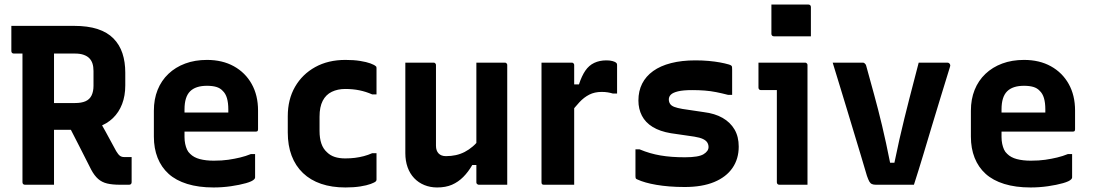

<svg xmlns="http://www.w3.org/2000/svg" viewBox="-20 -814 4830 846"><path d="M397 -320Q423 -274 445 -234.5Q467 -195 492 -148Q501 -133 508.5 -127.5Q516 -122 527 -122Q532 -122 534.5 -122Q537 -122 541 -122H560Q560 -92 560 -66.5Q560 -41 560 -11Q560 -6 557 -3Q554 0 549 0Q542 0 530.5 0Q519 0 509 0Q475 0 452 -5.5Q429 -11 412.5 -25.5Q396 -40 382 -66Q356 -117 330.5 -167.5Q305 -218 279 -268ZM30 -700Q99 -700 168 -700Q237 -700 306 -700Q367 -700 410 -686Q453 -672 480 -644.5Q507 -617 519.5 -579Q532 -541 532 -494V-438Q532 -392 518 -355.5Q504 -319 477.5 -293.5Q451 -268 413 -255Q375 -242 327 -242Q297 -242 266.5 -242Q236 -242 205 -242L194 -236V-360Q223 -360 252.5 -360Q282 -360 311 -360Q339 -360 357 -368Q375 -376 383.5 -393.5Q392 -411 392 -436V-501Q392 -520 387.5 -534Q383 -548 373 -558Q364 -567 348.5 -572.5Q333 -578 311 -578Q266 -578 220.5 -578Q175 -578 130.5 -578Q86 -578 41 -578Q36 -578 33 -581Q30 -584 30 -589Q30 -618 30 -644.5Q30 -671 30 -700ZM218 0Q185 0 154.5 0Q124 0 90 0Q85 0 82 -3Q79 -6 79 -11Q79 -92 79 -167.5Q79 -243 79 -318Q79 -393 79 -469.5Q79 -546 79 -625H230L218 -598Q218 -565 218 -532.5Q218 -500 218 -470Q218 -408 218 -348.5Q218 -289 218 -227.5Q218 -166 218 -98Q218 -71 218 -46Q218 -21 218 0Z M892 -550Q960 -550 1010.5 -522Q1061 -494 1089 -444Q1117 -394 1117 -327V-244Q1117 -241 1116 -238.5Q1115 -236 1112.5 -235Q1110 -234 1107 -234H877Q860 -234 842.5 -234Q825 -234 808 -234H767L764 -318H986Q986 -322 986 -325Q986 -328 986 -332Q986 -361 980 -381.5Q974 -402 961 -414Q950 -426 933 -431Q916 -436 892 -436Q842 -436 817.5 -411.5Q793 -387 793 -332V-210Q793 -194 796 -180Q799 -166 804 -155Q809 -144 818 -136Q834 -120 860.5 -113Q887 -106 922 -106Q958 -106 985.5 -110Q1013 -114 1038 -120Q1063 -126 1085 -135H1104Q1104 -109 1104 -83.5Q1104 -58 1104 -32Q1104 -30 1103 -28Q1102 -26 1100 -24Q1092 -15 1064 -7Q1036 1 998 6.5Q960 12 921 12Q855 12 805 -3.5Q755 -19 723 -48Q691 -77 674.5 -118.5Q658 -160 658 -212V-326Q658 -377 674.5 -418Q691 -459 722 -488.5Q753 -518 796 -534Q839 -550 892 -550Z M1502 -550Q1539 -550 1567 -545.5Q1595 -541 1612.5 -534.5Q1630 -528 1636 -522Q1638 -521 1638.5 -518.5Q1639 -516 1639 -513Q1639 -485 1639 -456Q1639 -427 1639 -398H1620Q1593 -410 1564 -416Q1535 -422 1501 -422Q1468 -422 1442 -409.5Q1416 -397 1402 -370Q1388 -343 1388 -300V-237Q1388 -205 1396 -181.5Q1404 -158 1421 -143Q1435 -129 1455 -122.5Q1475 -116 1501 -116Q1524 -116 1544 -118.5Q1564 -121 1583 -126Q1602 -131 1620 -139H1639Q1639 -110 1639 -81Q1639 -52 1639 -23Q1639 -21 1638.5 -19Q1638 -17 1636 -15Q1631 -10 1613.5 -3.5Q1596 3 1567.5 7.5Q1539 12 1502 12Q1442 12 1395 -4Q1348 -20 1315 -51.5Q1282 -83 1265 -128Q1248 -173 1248 -230V-302Q1248 -376 1280 -431.5Q1312 -487 1369 -518.5Q1426 -550 1502 -550Z M1890 -538Q1894 -538 1896 -536.5Q1898 -535 1899.5 -533Q1901 -531 1901 -527Q1901 -483 1901 -436.5Q1901 -390 1901 -344Q1901 -298 1901 -254.5Q1901 -211 1901 -172Q1901 -150 1912.5 -138Q1924 -126 1945 -126Q1968 -126 1988.5 -130.5Q2009 -135 2027.5 -144.5Q2046 -154 2063.5 -169Q2081 -184 2096 -205V-87H2061Q2043 -56 2021 -34Q1999 -12 1971.5 0Q1944 12 1906 12Q1876 12 1850 1.5Q1824 -9 1805 -29Q1786 -49 1776 -77Q1766 -105 1766 -139Q1766 -184 1766 -229Q1766 -274 1766 -319Q1766 -364 1766 -409Q1766 -441 1766 -473.5Q1766 -506 1766 -538Q1797 -538 1828.5 -538Q1860 -538 1890 -538ZM2204 -538Q2208 -538 2210 -536.5Q2212 -535 2213.5 -533Q2215 -531 2215 -527Q2215 -455 2215 -384Q2215 -313 2215 -241.5Q2215 -170 2215 -98Q2215 -79 2215 -62Q2215 -45 2215 -29Q2215 -13 2215 0Q2193 0 2171.5 0Q2150 0 2129.5 0Q2109 0 2090 0Q2087 0 2084.5 -1.5Q2082 -3 2080.5 -5Q2079 -7 2079 -11Q2079 -99 2079 -187Q2079 -275 2079 -362.5Q2079 -450 2079 -538Q2101 -538 2121.5 -538Q2142 -538 2162.5 -538Q2183 -538 2204 -538Z M2491 -442H2531Q2543 -479 2559 -502.5Q2575 -526 2598.5 -537Q2622 -548 2652 -548Q2668 -548 2678.5 -545Q2689 -542 2693 -539Q2697 -536 2698 -533.5Q2699 -531 2699 -526Q2699 -510 2699 -494.5Q2699 -479 2699 -464Q2699 -449 2699 -433.5Q2699 -418 2699 -402H2680Q2670 -405 2658 -407Q2646 -409 2631 -409Q2600 -409 2576.5 -397Q2553 -385 2533 -363.5Q2513 -342 2491 -313ZM2510 0Q2488 0 2465.5 0Q2443 0 2421 0Q2399 0 2377 0Q2374 0 2372 -0.5Q2370 -1 2368.5 -2.5Q2367 -4 2366.5 -6Q2366 -8 2366 -11Q2366 -48 2366 -89.5Q2366 -131 2366 -175Q2366 -219 2366 -263.5Q2366 -308 2366 -352.5Q2366 -397 2366 -440Q2366 -468 2366 -493Q2366 -518 2366 -538Q2391 -538 2413.5 -538Q2436 -538 2457.5 -538Q2479 -538 2499 -538Q2503 -538 2505 -536.5Q2507 -535 2508.5 -533Q2510 -531 2510 -527Q2510 -481 2510 -430Q2510 -379 2510 -326Q2510 -273 2510 -217.5Q2510 -162 2510 -107.5Q2510 -53 2510 0Z M2998 -121Q3058 -121 3080 -134.5Q3102 -148 3102 -166Q3102 -177 3096.5 -186Q3091 -195 3077.5 -201.5Q3064 -208 3039 -212L2936 -227Q2888 -235 2856 -254.5Q2824 -274 2808.5 -304Q2793 -334 2793 -371Q2793 -413 2809.5 -445.5Q2826 -478 2858 -501Q2890 -524 2937 -536Q2984 -548 3044 -548Q3076 -548 3103 -545.5Q3130 -543 3152 -539Q3174 -535 3191 -530Q3198 -528 3201.5 -525.5Q3205 -523 3205.5 -519Q3206 -515 3206 -507Q3206 -486 3206 -454.5Q3206 -423 3206 -396H3188Q3161 -403 3136 -408Q3111 -413 3085 -415Q3059 -417 3030 -417Q2990 -417 2967.5 -411.5Q2945 -406 2936 -397Q2927 -388 2927 -376Q2927 -365 2932.5 -356.5Q2938 -348 2951 -343Q2964 -338 2987 -334L3081 -320Q3130 -314 3164 -294.5Q3198 -275 3216.5 -243.5Q3235 -212 3235 -168Q3235 -114 3207.5 -74Q3180 -34 3127 -12Q3074 10 2997 10Q2961 10 2930 7.5Q2899 5 2872.5 0.5Q2846 -4 2825 -10Q2804 -16 2789 -23Q2783 -25 2781.5 -28Q2780 -31 2780 -39Q2780 -62 2780 -94Q2780 -126 2780 -156H2798Q2822 -146 2844.5 -139.5Q2867 -133 2890.5 -129Q2914 -125 2940.5 -123Q2967 -121 2998 -121Z M3403 -11Q3403 -38 3403 -78.5Q3403 -119 3403 -166Q3403 -213 3403 -260Q3403 -307 3403 -348Q3403 -389 3403 -417H3396Q3390 -417 3382.5 -417Q3375 -417 3366.5 -417Q3358 -417 3349.5 -417Q3341 -417 3333 -417Q3328 -417 3325 -420Q3322 -423 3322 -428Q3322 -455 3322 -483Q3322 -511 3322 -538Q3339 -538 3360.5 -538Q3382 -538 3406 -538Q3430 -538 3453 -538Q3476 -538 3495.5 -538Q3515 -538 3527 -538Q3531 -538 3533 -536.5Q3535 -535 3536.5 -533Q3538 -531 3538 -527Q3538 -480 3538 -424.5Q3538 -369 3538 -312Q3538 -255 3538 -200Q3538 -145 3538 -97Q3538 -82 3538 -65.5Q3538 -49 3538 -33Q3538 -17 3538 0Q3505 0 3476.5 0Q3448 0 3414 0Q3409 0 3406 -3Q3403 -6 3403 -11ZM3379 -794Q3398 -794 3418.5 -794Q3439 -794 3460.5 -794Q3482 -794 3502.5 -794Q3523 -794 3542 -794Q3547 -794 3550 -791Q3553 -788 3553 -783V-654Q3534 -654 3513.5 -654Q3493 -654 3471.5 -654Q3450 -654 3429.5 -654Q3409 -654 3390 -654Q3385 -654 3382 -657Q3379 -660 3379 -665Z M3781 -538Q3786 -538 3788.5 -536Q3791 -534 3793.5 -531Q3796 -528 3797 -523Q3814 -461 3831.5 -397.5Q3849 -334 3866.5 -261Q3884 -188 3902 -97H3921Q3932 -151 3943 -199.5Q3954 -248 3965 -292.5Q3976 -337 3986.5 -378Q3997 -419 4007.5 -459Q4018 -499 4028 -538Q4059 -538 4090.5 -538Q4122 -538 4154 -538Q4159 -538 4162 -535.5Q4165 -533 4166.5 -529Q4168 -525 4166 -520Q4146 -455 4126 -390Q4106 -325 4086.5 -260Q4067 -195 4047.5 -130Q4028 -65 4007 0Q3963 0 3919.5 0Q3876 0 3839 0Q3829 0 3822 -3Q3815 -6 3810.5 -14Q3806 -22 3800 -39Q3787 -84 3772.5 -131.5Q3758 -179 3743 -229Q3728 -279 3712.5 -330Q3697 -381 3681 -433.5Q3665 -486 3649 -538Q3683 -538 3715.5 -538Q3748 -538 3781 -538Z M4492 -550Q4560 -550 4610.5 -522Q4661 -494 4689 -444Q4717 -394 4717 -327V-244Q4717 -241 4716 -238.5Q4715 -236 4712.5 -235Q4710 -234 4707 -234H4477Q4460 -234 4442.5 -234Q4425 -234 4408 -234H4367L4364 -318H4586Q4586 -322 4586 -325Q4586 -328 4586 -332Q4586 -361 4580 -381.5Q4574 -402 4561 -414Q4550 -426 4533 -431Q4516 -436 4492 -436Q4442 -436 4417.5 -411.5Q4393 -387 4393 -332V-210Q4393 -194 4396 -180Q4399 -166 4404 -155Q4409 -144 4418 -136Q4434 -120 4460.5 -113Q4487 -106 4522 -106Q4558 -106 4585.5 -110Q4613 -114 4638 -120Q4663 -126 4685 -135H4704Q4704 -109 4704 -83.5Q4704 -58 4704 -32Q4704 -30 4703 -28Q4702 -26 4700 -24Q4692 -15 4664 -7Q4636 1 4598 6.5Q4560 12 4521 12Q4455 12 4405 -3.5Q4355 -19 4323 -48Q4291 -77 4274.5 -118.5Q4258 -160 4258 -212V-326Q4258 -377 4274.5 -418Q4291 -459 4322 -488.5Q4353 -518 4396 -534Q4439 -550 4492 -550Z"/></svg>

Font: Recursive
Style: Bold
Weight: 700
Version: Version 1.085